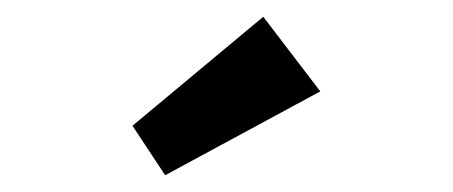

<svg xmlns="http://www.w3.org/2000/svg" viewBox="-20 -807 540 229"><path d="M177 -598 138 -657 294 -787 362 -698Z"/></svg>

Font: Lexend Peta Medium
Style: Regular
Weight: 500
Designer: Bonnie Shaver-Troup, Thomas Jockin
Foundry: Lexend
Version: Version 1.007